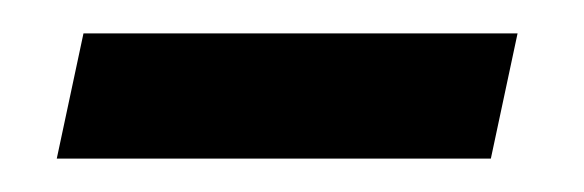

<svg xmlns="http://www.w3.org/2000/svg" viewBox="-20 -330 350 115"><path d="M14 -235 30 -310H290L274 -235Z"/></svg>

Font: NotoSerifTamilSlanted
Style: Italic
Weight: 400
Italic angle: -12°
Designer: Indian Type Foundry, Tom Grace, and the Monotype Design Team
Foundry: Monotype Imaging Inc.
Version: Version 2.001